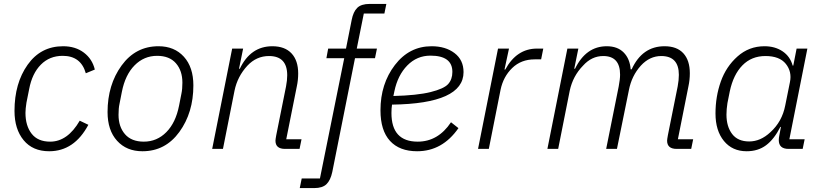

<svg xmlns="http://www.w3.org/2000/svg" viewBox="-20 -760 4194 980"><path d="M231 12Q147 12 100.5 -44.5Q54 -101 54 -194Q54 -335 121 -429.5Q188 -524 302 -524Q365 -524 408 -491.5Q451 -459 464 -405L418 -386Q393 -475 300 -475Q233 -475 188.5 -430Q144 -385 129 -306L115 -236Q110 -204 110 -184Q110 -118 141.5 -77.5Q173 -37 236 -37Q325 -37 387 -144L431 -123Q359 12 231 12Z M707 12Q626 12 577.5 -41.5Q529 -95 529 -188Q529 -327 600.5 -425.5Q672 -524 789 -524Q870 -524 918.5 -470.5Q967 -417 967 -324Q967 -185 895.5 -86.5Q824 12 707 12ZM714 -37Q781 -37 829 -85.5Q877 -134 894 -221L906 -282Q911 -305 911 -338Q911 -399 878 -437Q845 -475 782 -475Q715 -475 667 -426.5Q619 -378 602 -291L590 -230Q585 -208 585 -174Q585 -113 618 -75Q651 -37 714 -37Z M1118 0H1063L1165 -512H1221L1200 -409H1204Q1259 -524 1370 -524Q1434 -524 1468 -487.5Q1502 -451 1502 -385Q1502 -351 1495 -319L1441 -49H1519L1509 0H1435Q1386 0 1386 -42Q1386 -48 1390 -70L1440 -319Q1446 -350 1446 -376Q1446 -474 1353 -474Q1289 -474 1243 -425Q1192 -370 1177 -297Z M1792 -463 1676 118Q1667 160 1646.5 180Q1626 200 1584 200H1510L1520 151H1613L1737 -463H1646L1655 -512H1746L1775 -658Q1783 -700 1803.5 -720Q1824 -740 1867 -740H1952L1942 -691H1837L1801 -512H1904L1894 -463Z M2109 12Q2019 12 1970.5 -41Q1922 -94 1922 -197Q1922 -332 1995.5 -428Q2069 -524 2183 -524Q2254 -524 2300 -489Q2346 -454 2346 -392Q2346 -231 1981 -226Q1978 -207 1978 -183Q1978 -37 2112 -37Q2216 -37 2282 -136L2320 -106Q2238 12 2109 12ZM2177 -476Q2108 -476 2059 -426Q2010 -376 1993 -294L1988 -270Q2109 -273 2177.5 -290Q2246 -307 2267.5 -331Q2289 -355 2289 -393Q2289 -476 2177 -476Z M2475 0H2420L2522 -512H2578L2555 -405H2559Q2617 -512 2721 -512H2753L2742 -457H2709Q2640 -457 2594.5 -413Q2549 -369 2535 -302Z M2829 0H2774L2876 -512H2932L2911 -409H2915Q2971 -524 3077 -524Q3132 -524 3163.5 -492Q3195 -460 3199 -406H3204Q3258 -524 3372 -524Q3435 -524 3468 -488Q3501 -452 3501 -386Q3501 -352 3494 -320L3440 -49H3518L3508 0H3434Q3385 0 3385 -42Q3385 -48 3389 -70L3439 -319Q3445 -351 3445 -378Q3445 -474 3355 -474Q3296 -474 3251 -425Q3204 -373 3190 -300L3129 0H3074L3138 -319Q3145 -356 3145 -379Q3145 -474 3059 -474Q3000 -474 2956 -425Q2904 -372 2888 -297Z M4077 0H4005Q3955 0 3955 -45Q3955 -56 3958 -70L3966 -112H3963Q3931 -49 3890 -18.5Q3849 12 3791 12Q3718 12 3675 -40.5Q3632 -93 3632 -181Q3632 -267 3659 -343.5Q3686 -420 3744.5 -472Q3803 -524 3882 -524Q3936 -524 3974.5 -498Q4013 -472 4026 -425H4029L4046 -512H4101L4009 -49H4087ZM3912 -85Q3972 -139 3988 -222L4012 -341Q4023 -394 3991 -434Q3959 -474 3887 -474Q3816 -474 3769.5 -426.5Q3723 -379 3705 -294L3693 -234Q3688 -202 3688 -175Q3688 -114 3717 -76Q3746 -38 3804 -38Q3862 -38 3912 -85Z"/></svg>

Font: IBM Plex Sans Light
Style: Italic
Weight: 300
Italic angle: -11.31°
Designer: Mike Abbink, Paul van der Laan, Pieter van Rosmalen
Foundry: Bold Monday
Version: Version 3.0